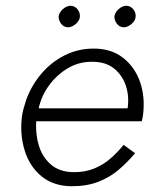

<svg xmlns="http://www.w3.org/2000/svg" viewBox="-20 -639 538 668"><path d="M87 -217H473Q475 -223 476 -229.5Q477 -236 478 -242Q485 -303 467 -354.5Q449 -406 408 -438Q367 -470 306 -470Q251 -470 204 -446Q157 -422 123 -381.5Q89 -341 71 -291Q66 -276 62 -261.5Q58 -247 56 -231Q49 -170 66 -115Q83 -60 124 -26Q165 8 228 9Q282 9 322 -6.5Q362 -22 393 -48.5Q424 -75 450 -106L410 -135Q390 -110 365 -88Q340 -66 308.5 -53Q277 -40 238 -40Q187 -40 156 -67.5Q125 -95 113.5 -138.5Q102 -182 107 -231L112 -249Q120 -298 147.5 -337.5Q175 -377 215 -401Q255 -425 302 -424Q348 -424 377 -400.5Q406 -377 418 -340.5Q430 -304 424 -262H93ZM378 -582Q378 -568 386.5 -556.5Q395 -545 410 -544Q424 -544 437.5 -555.5Q451 -567 452 -581Q453 -595 444 -606.5Q435 -618 420 -619Q406 -619 393 -607.5Q380 -596 378 -582ZM184 -582Q184 -568 192.5 -556.5Q201 -545 216 -544Q230 -544 243.5 -555.5Q257 -567 258 -581Q259 -595 250 -606.5Q241 -618 226 -619Q212 -619 199 -607.5Q186 -596 184 -582Z"/></svg>

Font: Jost Light
Style: Italic
Weight: 300
Italic angle: -5°
Version: Version 3.710